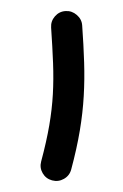

<svg xmlns="http://www.w3.org/2000/svg" viewBox="-110 -687 513 802"><g transform="rotate(15 146.5 -286.5)"><path d="M71.8 -633.3Q96.7 -641.6 121.3 -629.6Q146 -617.7 154.3 -592.8Q181.2 -515.1 201.9 -446.5Q222.7 -377.9 236.8 -309.8Q251 -241.7 258.3 -166.5Q265.6 -91.3 265.6 0Q265.6 26.9 246.3 45.7Q227.1 64.5 200.2 64.5Q173.3 64.5 154.5 45.7Q135.7 26.9 135.7 0Q135.7 -85.9 129.4 -154.5Q123 -223.1 110.1 -284.4Q97.2 -345.7 77.4 -409.7Q57.6 -473.6 31.2 -550.8Q22.5 -576.2 34.4 -600.6Q46.4 -625 71.8 -633.3Z"/></g></svg>

Font: Mikhak-FD Bold
Style: Regular
Weight: 700
Designer: Amin Abedi
Version: Version 3.3